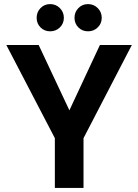

<svg xmlns="http://www.w3.org/2000/svg" viewBox="-20 -918 676 938"><path d="M624 -698 388 -243V0H248V-243L11 -698H169L319 -379L468 -698ZM225 -765Q197 -765 178 -784Q159 -803 159 -831Q159 -859 178 -878.5Q197 -898 225 -898Q253 -898 272.5 -878.5Q292 -859 292 -831Q292 -803 272.5 -784Q253 -765 225 -765ZM410 -765Q382 -765 363 -784Q344 -803 344 -831Q344 -859 363 -878.5Q382 -898 410 -898Q438 -898 457.5 -878.5Q477 -859 477 -831Q477 -803 457.5 -784Q438 -765 410 -765Z"/></svg>

Font: MSTAGE SemiBold
Style: Regular
Weight: 600
Designer: Ninad Kale (Devanagari), Jonny Pinhorn (Latin)
Foundry: Indian Type Foundry
Version: 4.004